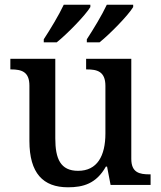

<svg xmlns="http://www.w3.org/2000/svg" viewBox="-20 -786 684 816"><path d="M166 -606H221C266 -642 343 -721 364 -756V-766H251C230 -721 194 -662 166 -619ZM349 -606H403C448 -642 525 -721 546 -756V-766H434C413 -721 377 -662 349 -619ZM269 10C333 10 389 -5 430 -78H435L450 0H620V-45H616C573 -45 538 -52 538 -111V-536H346V-491H349C392 -491 428 -483 428 -421V-219C428 -123 393 -60 312 -60C237 -60 215 -111 215 -198V-536H24V-491H27C72 -491 105 -481 105 -422V-187C105 -50 163 10 269 10Z"/></svg>

Font: Noto Serif Thai Medium
Style: Regular
Weight: 500
Designer: Monotype Design Team
Foundry: Monotype Imaging Inc.
Version: Version 1.901;PS 001.901;hotconv 1.0.88;makeotf.lib2.5.64775